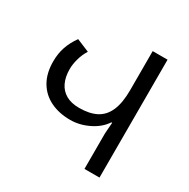

<svg xmlns="http://www.w3.org/2000/svg" viewBox="-161 -861 991 1007"><g transform="rotate(30 334.5 -357.0)"><path d="M480 0V-212Q480 -218 481.5 -236Q483 -254 485 -282H480Q451 -238 396.5 -211.5Q342 -185 286 -185Q218 -185 166 -210.5Q114 -236 85 -285.5Q56 -335 56 -407Q56 -454 69.5 -494Q83 -534 111 -573L188 -541Q169 -510 160 -476.5Q151 -443 151 -415Q151 -368 167 -334Q183 -300 215 -281.5Q247 -263 295 -263Q358 -263 399 -284.5Q440 -306 460.5 -353.5Q481 -401 481 -477V-714H571V0Z"/></g></svg>

Font: Noto Sans Georgian
Style: Regular
Weight: 400
Designer: Monotype Design Team, Akaki Razmadze
Foundry: Google LLC
Version: Version 2.002